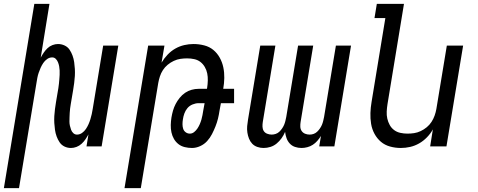

<svg xmlns="http://www.w3.org/2000/svg" viewBox="-46 -755 2466 990"><path d="M-26 215 131 -735H209L164 -458Q171 -471 179.5 -483.5Q188 -496 199 -506.5Q210 -517 224.5 -522.5Q239 -528 253 -528Q271 -528 287 -520.5Q303 -513 312.5 -499Q322 -485 328 -468.5Q334 -452 336.5 -434.5Q339 -417 340 -399.5Q341 -382 340 -363.5Q339 -345 336.5 -327Q334 -309 331 -290L319 -219Q317 -207 315.5 -195.5Q314 -184 313.5 -173Q313 -162 312.5 -150.5Q312 -139 312 -128Q312 -117 314.5 -106.5Q317 -96 320.5 -86Q324 -76 332 -68.5Q340 -61 351 -61Q365 -61 377 -69.5Q389 -78 397 -90Q405 -102 410.5 -114.5Q416 -127 420 -140Q424 -153 427 -166.5Q430 -180 432 -193L486 -520H564L478 0H400L410 -62Q403 -49 394.5 -36.5Q386 -24 374.5 -13.5Q363 -3 348.5 2.5Q334 8 320 8Q302 8 286.5 0.5Q271 -7 261.5 -21Q252 -35 246 -51.5Q240 -68 237.5 -85.5Q235 -103 234 -120.5Q233 -138 234 -156.5Q235 -175 237.5 -193Q240 -211 243 -230L255 -301Q257 -313 258 -324.5Q259 -336 260 -347Q261 -358 261.5 -369.5Q262 -381 261.5 -392Q261 -403 259 -413.5Q257 -424 253 -434Q249 -444 241.5 -451.5Q234 -459 223 -459Q209 -459 197 -450.5Q185 -442 177 -430Q169 -418 163.5 -405.5Q158 -393 153.5 -380Q149 -367 146.5 -353.5Q144 -340 142 -327L52 215Z M596 215 718 -520H802L787 -432Q800 -454 818 -473Q836 -492 858 -504.5Q880 -517 904 -522.5Q928 -528 952 -528Q980 -528 1007 -521Q1034 -514 1054 -497.5Q1074 -481 1087 -457.5Q1100 -434 1105.5 -407.5Q1111 -381 1110.5 -353Q1110 -325 1105 -297H1161V-223H1093L1086 -185Q1083 -164 1078 -143.5Q1073 -123 1065 -103Q1057 -83 1047 -63.5Q1037 -44 1022 -27.5Q1007 -11 986 -1.5Q965 8 944 8Q925 8 906.5 3.5Q888 -1 874 -12Q860 -23 851 -38.5Q842 -54 838 -72.5Q834 -91 834.5 -110.5Q835 -130 838 -149Q841 -167 846 -184.5Q851 -202 859.5 -218.5Q868 -235 880.5 -250.5Q893 -266 908.5 -276.5Q924 -287 942 -292Q960 -297 978 -297H1021L1022 -302Q1025 -321 1025.5 -340Q1026 -359 1022.5 -376.5Q1019 -394 1010 -409.5Q1001 -425 987.5 -435.5Q974 -446 956 -450Q938 -454 919 -454Q902 -454 884.5 -451.5Q867 -449 850 -441Q833 -433 818.5 -421Q804 -409 794 -393.5Q784 -378 778.5 -361Q773 -344 770 -327L680 215ZM933 -66Q945 -66 955 -74Q965 -82 972 -92.5Q979 -103 984 -114.5Q989 -126 992.5 -138Q996 -150 998 -161.5Q1000 -173 1002 -185L1009 -223H978Q963 -223 947 -216.5Q931 -210 920.5 -197.5Q910 -185 904.5 -169.5Q899 -154 897 -139Q895 -127 895 -114.5Q895 -102 898.5 -91Q902 -80 911.5 -73Q921 -66 933 -66Z M1313 8Q1296 8 1280.5 2.5Q1265 -3 1254.5 -14Q1244 -25 1238 -40Q1232 -55 1229.5 -71.5Q1227 -88 1228.5 -105Q1230 -122 1233 -139L1296 -520H1374L1309 -126Q1307 -114 1307.5 -101.5Q1308 -89 1314 -79.5Q1320 -70 1331.5 -65.5Q1343 -61 1355 -61Q1365 -61 1375.5 -64.5Q1386 -68 1394 -75.5Q1402 -83 1408.5 -92.5Q1415 -102 1419 -111.5Q1423 -121 1425.5 -131.5Q1428 -142 1430 -152L1491 -520H1569L1504 -126Q1502 -114 1502.5 -101.5Q1503 -89 1509.5 -79.5Q1516 -70 1527 -65.5Q1538 -61 1551 -61Q1561 -61 1571 -64.5Q1581 -68 1589 -75.5Q1597 -83 1603.5 -92.5Q1610 -102 1614 -111.5Q1618 -121 1620.5 -131.5Q1623 -142 1625 -152L1686 -520H1764L1678 0H1600L1609 -54Q1600 -40 1590 -28.5Q1580 -17 1567 -8.5Q1554 0 1538.5 4Q1523 8 1509 8Q1491 8 1475 2.5Q1459 -3 1448 -15Q1437 -27 1431.5 -42.5Q1426 -58 1424 -75Q1417 -58 1406 -42.5Q1395 -27 1380.5 -15Q1366 -3 1348.5 2.5Q1331 8 1313 8Z M2021 8Q1992 8 1965 0.5Q1938 -7 1918 -24Q1898 -41 1885 -65Q1872 -89 1867.5 -116.5Q1863 -144 1864 -172.5Q1865 -201 1870 -230L1941 -662H1885L1897 -735H2037L1952 -218Q1949 -199 1948 -180Q1947 -161 1951 -143.5Q1955 -126 1963.5 -110.5Q1972 -95 1986 -84.5Q2000 -74 2018 -70Q2036 -66 2055 -66Q2072 -66 2089 -68.5Q2106 -71 2123 -79Q2140 -87 2154.5 -99Q2169 -111 2179 -126.5Q2189 -142 2195 -159Q2201 -176 2204 -193L2258 -520H2342L2256 0H2172L2186 -88Q2174 -66 2155.5 -47Q2137 -28 2115 -15.5Q2093 -3 2069 2.5Q2045 8 2021 8Z"/></svg>

Font: Iosevka Extended
Style: Italic
Weight: 400
Width: 7
Italic angle: -9°
Monospace: yes
Designer: Belleve Invis
Foundry: Belleve Invis
Version: Version 32.5.0; ttfautohint (v1.8.4)